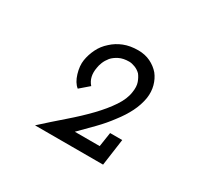

<svg xmlns="http://www.w3.org/2000/svg" viewBox="-82 -805 562 535"><g transform="rotate(30 199.0 -537.5)"><path d="M186 -415H266L273 -461H312L300 -375H81Q115 -406 148 -434.5Q181 -463 207 -490Q233 -517 250 -542.5Q267 -568 270 -591Q273 -610 268.5 -622.5Q264 -635 257 -644Q249 -652 238.5 -656Q228 -660 220 -660Q201 -660 188 -653.5Q175 -647 167 -638Q159 -628 155 -618Q151 -608 150 -600Q147 -584 150 -571Q153 -558 162 -548L133 -523Q119 -534 112 -557.5Q105 -581 108 -600Q111 -619 120 -637.5Q129 -656 145 -670Q160 -684 180 -692Q200 -700 226 -700Q248 -700 265.5 -691.5Q283 -683 295 -669Q306 -655 311 -636.5Q316 -618 313 -597Q309 -573 297.5 -550Q286 -527 268 -504Q251 -481 229.5 -459Q208 -437 186 -415Z"/></g></svg>

Font: Josefin Slab
Style: Bold Italic
Weight: 700
Italic angle: -12°
Designer: Santiago Orozco
Foundry: Typemade
Version: Version 2.000